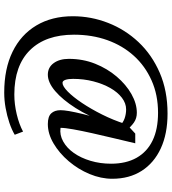

<svg xmlns="http://www.w3.org/2000/svg" viewBox="30 -652 845 946"><g transform="rotate(90 453.0 -179.5)"><path d="M436.5 222.7Q319.3 222.7 235.4 181.6Q151.4 140.6 106 64.5Q60.5 -11.7 60.5 -115.2Q60.5 -205.1 93.3 -289.1Q126 -373 188 -439Q250 -504.9 338.9 -543.5Q427.7 -582 540 -582Q639.6 -582 711.4 -548.8Q783.2 -515.6 822.3 -454.6Q861.3 -393.6 861.3 -309.6Q861.3 -253.9 837.9 -197.8Q814.5 -141.6 774.9 -95.2Q735.4 -48.8 687.5 -20.5Q639.6 7.8 591.8 7.8Q554.7 7.8 539.1 -8.8Q523.4 -25.4 523.4 -54.7Q523.4 -70.3 527.8 -96.7Q532.2 -123 543 -167.5Q553.7 -211.9 574.2 -279.3H585Q553.7 -193.4 512.7 -128.9Q471.7 -64.5 429.2 -28.3Q386.7 7.8 348.6 7.8Q312.5 7.8 291.5 -21Q270.5 -49.8 270.5 -95.7Q270.5 -165 294.4 -225.1Q318.4 -285.2 357.9 -331.5Q397.5 -377.9 444.3 -404.3Q491.2 -430.7 536.1 -430.7Q563.5 -430.7 584 -416.5Q604.5 -402.3 625 -377L600.6 -345.7Q585 -363.3 563.5 -370.6Q542 -377.9 519.5 -377.9Q489.3 -377.9 461.9 -356.9Q434.6 -335.9 414.1 -299.8Q393.6 -263.7 381.3 -216.3Q369.1 -168.9 369.1 -116.2Q369.1 -92.8 374 -78.6Q378.9 -64.5 388.7 -64.5Q405.3 -64.5 431.6 -90.3Q458 -116.2 487.8 -160.6Q517.6 -205.1 544.9 -259.8Q572.3 -314.5 590.8 -372.1L602.5 -389.6L638.7 -422.9H686.5Q674.8 -373 661.6 -317.9Q648.4 -262.7 636.7 -210.4Q625 -158.2 617.7 -117.2Q610.4 -76.2 610.4 -54.7Q645.5 -49.8 677.7 -67.9Q710 -85.9 734.4 -120.6Q758.8 -155.3 772.9 -202.6Q787.1 -250 787.1 -303.7Q787.1 -377.9 757.8 -429.7Q728.5 -481.4 672.9 -508.3Q617.2 -535.2 536.1 -535.2Q448.2 -535.2 377 -503.4Q305.7 -471.7 255.4 -416Q205.1 -360.4 178.2 -285.2Q151.4 -210 151.4 -121.1Q151.4 18.6 227.5 95.7Q303.7 172.9 446.3 172.9Q494.1 172.9 543.5 161.1Q592.8 149.4 628.9 129.9L644.5 170.9Q620.1 185.5 585.4 197.3Q550.8 209 512.7 215.8Q474.6 222.7 436.5 222.7Z"/></g></svg>

Font: Crimson Pro Medium
Style: Italic
Weight: 500
Italic angle: -12°
Designer: Jacques Le Bailly
Foundry: Baron von Fonthausen
Version: Version 1.003